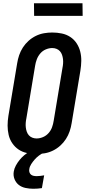

<svg xmlns="http://www.w3.org/2000/svg" viewBox="-20 -944 540 1187"><path d="M206 8Q176 8 147 2Q118 -4 95 -19.5Q72 -35 56 -58.5Q40 -82 33.5 -110Q27 -138 27 -167.5Q27 -197 32 -228L86 -552Q90 -578 98.5 -603Q107 -628 121.5 -650.5Q136 -673 156.5 -691.5Q177 -710 201.5 -722Q226 -734 252 -738.5Q278 -743 303 -743Q333 -743 362 -737Q391 -731 414.5 -715.5Q438 -700 453.5 -676.5Q469 -653 476 -625Q483 -597 482.5 -567.5Q482 -538 477 -507L423 -183Q419 -157 410.5 -132Q402 -107 387.5 -84.5Q373 -62 352.5 -43.5Q332 -25 307.5 -13Q283 -1 257 3.5Q231 8 206 8ZM206 -88Q226 -88 246 -96.5Q266 -105 280.5 -121.5Q295 -138 302 -158Q309 -178 312 -198L366 -523Q369 -537 370 -551Q371 -565 369.5 -578.5Q368 -592 363.5 -605Q359 -618 350.5 -627.5Q342 -637 329.5 -642Q317 -647 303 -647Q283 -647 263 -638.5Q243 -630 229 -613.5Q215 -597 207.5 -577Q200 -557 197 -537L143 -212Q140 -198 139 -184Q138 -170 139.5 -156.5Q141 -143 145.5 -130Q150 -117 158.5 -107.5Q167 -98 179.5 -93Q192 -88 206 -88ZM186 223Q162 223 138 218Q114 213 96.5 199.5Q79 186 70 164Q61 142 65 117Q68 98 78 79.5Q88 61 101 45Q114 29 130 15.5Q146 2 165 -8H252L251 0Q235 7 220.5 18Q206 29 194.5 42Q183 55 173 70.5Q163 86 161 102Q159 112 162 121Q165 130 171.5 135.5Q178 141 187.5 143Q197 145 207 145Q218 145 229 143.5Q240 142 253 140L239 219Q226 221 212.5 222Q199 223 186 223ZM491 -846H191L190 -924H490Z"/></svg>

Font: Iosevka Oblique
Style: Bold
Weight: 700
Italic angle: -9°
Monospace: yes
Designer: Belleve Invis
Foundry: Belleve Invis
Version: Version 32.5.0; ttfautohint (v1.8.4)